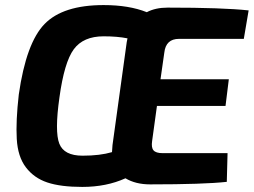

<svg xmlns="http://www.w3.org/2000/svg" viewBox="-20 -723 999 756"><path d="M940 -570H685Q633 -570 627 -516L612 -411H881L868 -306H598L579 -168Q575 -142 584.5 -131Q594 -120 620 -120H876L873 -7Q783 3 571 3Q514 3 474 -21Q399 13 304 13Q219 13 166.5 -4.5Q114 -22 82 -64Q50 -106 46 -176Q42 -246 54 -351Q83 -554 155.5 -628.5Q228 -703 388 -703Q488 -703 558 -675Q592 -693 640 -693Q859 -693 959 -682ZM479 -557 482 -572Q442 -580 388 -580Q308 -580 270.5 -529Q233 -478 214 -339Q195 -205 213.5 -157.5Q232 -110 305 -110Q374 -110 421 -124Q421 -132 423 -152Z"/></svg>

Font: Exo 2.0
Style: Bold Italic
Weight: 700
Italic angle: -8°
Designer: Natanael Gama
Version: Version 1.001;PS 001.001;hotconv 1.0.70;makeotf.lib2.5.58329